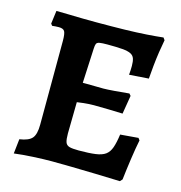

<svg xmlns="http://www.w3.org/2000/svg" viewBox="-100 -744 797 845"><g transform="rotate(15 298.0 -322.0)"><path d="M37.7 10 45.1 -56.7Q86.9 -62.7 102 -80.7Q117.2 -98.6 117.2 -142.6L118.2 -524.2Q118.2 -556.7 112.1 -567.4Q106 -578.2 85.7 -578.2Q80.2 -578.2 71.1 -577.7Q62 -577.2 55.3 -576.2L48.8 -584.7L56.7 -644.5Q80 -644.5 111.9 -643.5Q143.8 -642.5 177.5 -642Q211.1 -641.5 238.1 -641.5Q310.4 -641.5 367.4 -642.7Q424.4 -644 467.9 -647Q511.4 -650 542.2 -653.5L549.7 -643Q544.7 -617.6 539.9 -585.7Q535.1 -553.7 531.9 -521.5Q528.7 -489.4 526.7 -462.1L438.1 -455.9Q439.1 -464.4 439.6 -476.8Q440.1 -489.2 440.1 -496.2Q440.1 -517 435.8 -529.7Q431.5 -542.4 418.8 -548.9Q406.1 -555.5 380.3 -557.7Q354.5 -559.9 311.9 -559.9Q288 -559.9 276.4 -557.9Q264.8 -555.9 261.7 -548.8Q258.7 -541.7 258.1 -526.4L247.7 -309.1L245 -136.6Q245 -110 249.3 -97.3Q253.7 -84.6 267.2 -80.6Q280.8 -76.6 310 -76.6Q356.9 -76.6 386.1 -80.6Q415.3 -84.6 431.2 -96.1Q447 -107.7 455.1 -130.6Q463.2 -153.5 468.3 -191.4L550.2 -198.2L557.3 -188.6Q549.8 -152.2 542.3 -100Q534.8 -47.7 529.8 -3.5L520.3 7Q465.7 5 407.1 3.5Q348.5 2 296.7 1Q244.8 0 209.2 0Q172.8 0 124.7 2.5Q76.6 5 37.7 10ZM235.5 -278.2 243.1 -368.9Q250.1 -368.9 268.1 -368.9Q286.1 -368.9 307 -368.4Q328 -367.9 344.6 -367.9Q361.1 -367.9 395.9 -370.7Q430.7 -373.5 461.1 -376.6L468.7 -367.6L454.7 -283.3Q428.6 -284.3 390 -285.3Q351.4 -286.3 323.8 -286.3Q301.6 -286.3 277 -283.6Q252.4 -280.9 235.5 -278.2Z"/></g></svg>

Font: Alegreya
Style: Regular
Weight: 400
Designer: Juan Pablo del Peral
Foundry: Huerta Tipografica
Version: Version 2.009